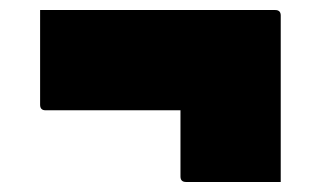

<svg xmlns="http://www.w3.org/2000/svg" viewBox="-20 -476 640 383"><path d="M60 -456H529Q540 -456 540 -445V-113H351Q340 -113 340 -124V-256H71Q60 -256 60 -267Z"/></svg>

Font: Recursive Mn Lnr St XBk
Style: Regular
Weight: 1000
Monospace: yes
Version: Version 1.079;hotconv 1.0.112;makeotfexe 2.5.65598; ttfautoh